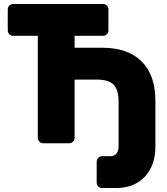

<svg xmlns="http://www.w3.org/2000/svg" viewBox="-20 -720 837 965"><path d="M466 -320H355V-27Q355 -16 347 -8Q339 0 328 0H197Q186 0 178 -8Q170 -16 170 -27V-540H46Q35 -540 27 -548Q19 -556 19 -567V-673Q19 -684 27 -692Q35 -700 46 -700H498Q509 -700 517 -692Q525 -684 525 -673V-567Q525 -556 517 -548Q509 -540 498 -540H355V-480H495Q623 -480 692 -411Q761 -342 761 -214V17Q761 111 708 168Q655 225 563 225H493Q482 225 474 217Q466 209 466 198V92Q466 81 474 73Q482 65 493 65H533Q555 65 565.5 51.5Q576 38 576 17V-209Q576 -269 551 -294.5Q526 -320 466 -320Z"/></svg>

Font: Hezaedrus
Style: Bold
Weight: 700
Designer: Hubert & Fischer
Foundry: Hubert & Fischer
Version: Version 1.10;September 3, 2019;FontCreator 11.5.0.2425 64-bi